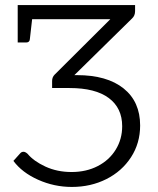

<svg xmlns="http://www.w3.org/2000/svg" viewBox="-20 -731 623 759"><path d="M284 -434Q403 -434 468.5 -381.5Q534 -329 534 -235Q534 -165 498 -109.5Q462 -54 400.5 -23Q339 8 264 8Q194 8 130.5 -20.5Q67 -49 33 -95L60 -125Q65 -131 73 -131Q80 -131 89 -123Q113 -94 159.5 -72.5Q206 -51 263 -51Q321 -51 366.5 -74.5Q412 -98 437.5 -139.5Q463 -181 463 -232Q463 -304 410 -343.5Q357 -383 255 -383H186V-411Q186 -426 196 -436L416 -655H107L98 -576Q97 -563 83 -563H50V-711H514V-687Q514 -669 502 -658L274 -434Z"/></svg>

Font: Aleo Light
Style: Regular
Weight: 300
Designer: Alessio Laiso
Foundry: Alessio Laiso
Version: Version 2.000